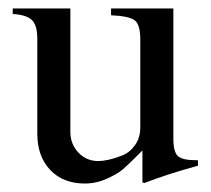

<svg xmlns="http://www.w3.org/2000/svg" viewBox="-20 -425 497 453"><path d="M447 -47V-34Q374 -14 320 7L316 5V-70Q312 -66 304 -58Q283 -37 270.5 -26Q258 -15 232.5 -3.5Q207 8 180 8Q129 8 98.5 -24Q68 -56 68 -110V-334Q68 -365 55.5 -377.5Q43 -390 10 -392V-405H146V-114Q146 -85 165 -65Q184 -45 212 -45Q222 -45 236 -48Q250 -51 268 -58Q286 -65 298.5 -82.5Q311 -100 311 -124V-332Q311 -366 298.5 -376.5Q286 -387 242 -389V-405H389V-98Q389 -67 399.5 -57Q410 -47 442 -47Z"/></svg>

Font: Pomorsky Unicode
Style: Medium
Weight: 500
Version: 1.1